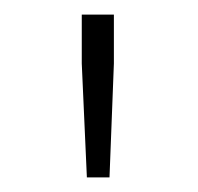

<svg xmlns="http://www.w3.org/2000/svg" viewBox="-20 -783 271 263"><path d="M99 -540 92 -696V-763H136V-696L130 -540Z"/></svg>

Font: Source Han Sans SC ExtraLight
Style: Regular
Weight: 250
Designer: Ryoko NISHIZUKA 西塚涼子 (kana, bopomofo & ideographs); Paul D. Hunt (Latin, Greek & Cyrillic); Sandoll Communications 산돌커뮤니
Foundry: Adobe
Version: Version 2.004;hotconv 1.0.118;makeotfexe 2.5.65603